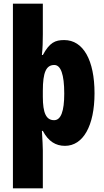

<svg xmlns="http://www.w3.org/2000/svg" viewBox="-20 -780 564 1040"><path d="M492 -275C492 -454 431 -563 328 -563C279 -563 249 -550 212 -482H207C211 -519 212 -556 212 -594V-760H50V240H212V35C212 14 210 -21 207 -71H212C242 -14 282 10 332 10C430 10 492 -98 492 -275ZM328 -273C328 -177 310 -129 273 -129C230 -129 212 -168 212 -256V-288C212 -388 230 -428 274 -428C309 -428 328 -378 328 -273Z"/></svg>

Font: Noto Sans Armenian ExtraCondensed Black
Style: Regular
Weight: 900
Width: 2
Designer: Monotype Design Team
Foundry: Monotype Imaging Inc.
Version: Version 2.008